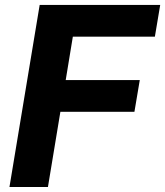

<svg xmlns="http://www.w3.org/2000/svg" viewBox="-20 -747 660 767"><path d="M17.8 0 138.5 -727.3H620L598.7 -600.5H271L242.5 -427.2H538.4L517 -300.4H221.2L171.5 0Z"/></svg>

Font: Karasuma Gothic
Style: Bold Italic
Weight: 700
Italic angle: 9.39998°
Designer: Rasmus Andersson / Ryoko Nishizuka
Foundry: Genbu
Version: Version 1.00